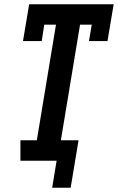

<svg xmlns="http://www.w3.org/2000/svg" viewBox="-20 -755 554 902"><path d="M225 127 246 0H76V-96H153L243 -639H188L176 -562H88L117 -735H514L485 -562H398L411 -639H356L266 -96H349L312 127Z"/></svg>

Font: Iosevka Curly Slab Oblique
Style: Bold
Weight: 700
Italic angle: -9°
Monospace: yes
Designer: Belleve Invis
Foundry: Belleve Invis
Version: Version 11.1.0; ttfautohint (v1.8.3)